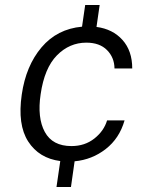

<svg xmlns="http://www.w3.org/2000/svg" viewBox="-20 -743 564 763"><path d="M204.5 0 219.5 -103Q135 -114 92 -180.8Q49 -247.5 66.5 -367.5Q83 -481.5 145 -554.8Q207 -628 306 -637L318.5 -723H376L363.5 -636Q428 -627.5 466.8 -584.2Q505.5 -541 505.5 -471H435Q434.5 -514.5 405.2 -544Q376 -573.5 323 -573.5Q256 -573.5 206.2 -523Q156.5 -472.5 141.5 -368.5Q127.5 -275 158 -218.8Q188.5 -162.5 264 -162.5Q317 -162.5 355 -192.5Q393 -222.5 405.5 -264.5H475Q454.5 -193 400.2 -150.8Q346 -108.5 276.5 -102L262 0Z"/></svg>

Font: Public Sans Light
Style: Italic
Weight: 300
Italic angle: -8°
Designer: The Public Sans project authors (U.S. Web Design System). Libre Franklin designed by Pablo Impallari and Rodrigo Fuenzal
Version: Version 1.007; ttfautohint (v1.8.1) -l 8 -r 50 -G 200 -x 14 